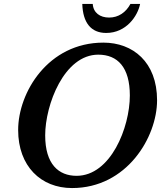

<svg xmlns="http://www.w3.org/2000/svg" viewBox="-20 -942 824 973"><path d="M518 -775C620 -775 678 -861 690 -922H641C618 -879 580 -853 533 -853C487 -853 453 -877 450 -922H397C400 -827 441 -775 518 -775ZM345 11C623 11 776 -247 776 -434C776 -628 653 -726 504 -726C224 -726 72 -474 72 -283C72 -100 187 11 345 11ZM368 -51C277 -51 209 -110 209 -256C209 -411 305 -665 478 -665C576 -665 638 -601 638 -458C638 -296 541 -51 368 -51Z"/></svg>

Font: Noto Serif Semi
Style: Italic
Weight: 600
Italic angle: -12°
Designer: Monotype Design Team
Foundry: Monotype Imaging Inc.
Version: Version 1.901